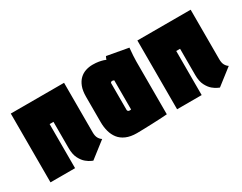

<svg xmlns="http://www.w3.org/2000/svg" viewBox="-67 -855 1526 1211"><g transform="rotate(-30 696.0 -249.0)"><path d="M427 -141V-501H39V0H218V-321H246V-130Q246 -84 261 -55Q276 -26 295 -10.5Q314 5 328.5 11Q343 17 341 17L458 -74Q445 -82 436 -97.5Q427 -113 427 -141Z M895 -487 740 -515Q736 -508 733.5 -500.5Q731 -493 731 -493Q728 -495 715.5 -499Q703 -503 684 -506.5Q665 -510 639 -510Q613 -510 588.5 -502Q564 -494 545 -476Q526 -458 514.5 -428.5Q503 -399 503 -355V-170Q503 -135 511.5 -103.5Q520 -72 538.5 -48Q557 -24 589 -10Q621 4 667 4Q690 4 719 3Q748 2 778 1Q808 0 833.5 -1.5Q859 -3 874 -4Q889 -5 889 -5V-390Q889 -407 890.5 -431.5Q892 -456 895 -487ZM683 -156V-350Q683 -353 684.5 -355Q686 -357 688 -358Q690 -359 692.5 -359.5Q695 -360 696 -360Q697 -360 698.5 -359.5Q700 -359 702 -358.5Q704 -358 706 -357.5Q708 -357 709 -356V-144Q708 -144 706 -143.5Q704 -143 702.5 -143Q701 -143 699.5 -143Q698 -143 696 -143Q693 -143 690 -144.5Q687 -146 685 -149Q683 -152 683 -156Z M1349 -141V-501H961V0H1140V-321H1168V-130Q1168 -84 1183 -55Q1198 -26 1217 -10.5Q1236 5 1250.5 11Q1265 17 1263 17L1380 -74Q1367 -82 1358 -97.5Q1349 -113 1349 -141Z"/></g></svg>

Font: Advent Pro Black
Style: Regular
Weight: 900
Version: Version 3.000